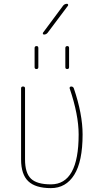

<svg xmlns="http://www.w3.org/2000/svg" viewBox="-20 -970 540 1000"><path d="M245.1 9.8Q165 9.8 127.4 -25.9Q89.8 -61.5 89.8 -139.6V-509.8Q89.8 -519.5 100.1 -519.5Q110.4 -519.5 110.4 -509.8V-139.6Q110.4 -69.3 141.1 -39.6Q171.9 -9.8 245.1 -9.8Q389.6 -9.8 389.6 -269.5Q389.6 -372.1 342.8 -509.8Q341.8 -513.7 344.2 -516.6Q346.7 -519.5 350.6 -519.5Q360.4 -519.5 364.3 -510.7Q410.2 -376 410.2 -269.5Q410.2 -128.9 366.7 -59.6Q323.2 9.8 245.1 9.8ZM320.3 -719.7Q320.3 -729.5 330.1 -730Q339.8 -730.5 339.8 -719.7V-620.1Q339.8 -610.4 330.1 -610.4Q320.3 -610.4 320.3 -620.1ZM160.2 -620.1V-719.7Q160.2 -729.5 169.9 -730Q179.7 -730.5 179.7 -719.7V-620.1Q179.7 -610.4 169.9 -610.4Q160.2 -610.4 160.2 -620.1ZM209 -790Q205.1 -790 203.6 -793.5Q202.1 -796.9 204.1 -799.8L308.6 -940.4Q316.4 -950.2 329.1 -950.2Q333 -950.2 334.5 -946.8Q335.9 -943.4 334 -940.4L228.5 -799.8Q220.7 -790 209 -790Z"/></svg>

Font: Rounded Mgen+ 1mn thin
Style: Regular
Weight: 100
Designer: [Source Han Sans]
Ryoko NISHIZUKA  (kana & ideographs); Paul D. Hunt (Latin, Greek & Cyrillic); Wenlong ZHANG  (bopomofo
Version: Version 1.059.20150602